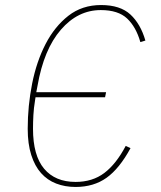

<svg xmlns="http://www.w3.org/2000/svg" viewBox="-20 -730 640 762"><path d="M280 12Q238 12 203 -1.5Q168 -15 143 -43Q118 -71 104 -115Q90 -159 90 -219Q90 -310 107.5 -398Q125 -486 161 -555.5Q197 -625 251.5 -667.5Q306 -710 381 -710Q457 -710 497.5 -672.5Q538 -635 557 -569L537 -563Q520 -623 484.5 -656.5Q449 -690 380 -690Q289 -690 221.5 -612Q154 -534 129 -390L124 -364H401L397 -344H121L119 -331Q114 -301 112.5 -273Q111 -245 111 -219Q111 -113 155 -60.5Q199 -8 280 -8Q347 -8 394 -43.5Q441 -79 479 -151L498 -142Q454 -61 403 -24.5Q352 12 280 12Z"/></svg>

Font: IBM Plex Mono Thin
Style: Italic
Weight: 100
Italic angle: -9°
Monospace: yes
Designer: Mike Abbink, Paul van der Laan, Pieter van Rosmalen
Foundry: Bold Monday
Version: Version 2.3